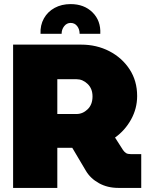

<svg xmlns="http://www.w3.org/2000/svg" viewBox="-20 -918 725 938"><path d="M44 0V-700H376Q452 -700 514 -668Q576 -636 613 -579.5Q650 -523 650 -449Q650 -388 620.5 -334.5Q591 -281 542 -246L581 -185Q588 -175 596 -170Q604 -165 620 -165H670V0H558Q505 0 463.5 -23Q422 -46 400 -83L333 -196H260V0ZM260 -361H354Q384 -361 408 -384Q432 -407 432 -447Q432 -485 408 -508Q384 -531 354 -531H260ZM325 -898Q281 -898 247 -879.5Q213 -861 194.5 -828Q176 -795 178 -753H281Q281 -774 293.5 -790Q306 -806 325 -806Q345 -806 357 -790.5Q369 -775 369 -753H470Q473 -817 432 -857.5Q391 -898 325 -898Z"/></svg>

Font: MuseoModerno Black
Style: Regular
Weight: 900
Designer: Pablo Cosgaya, Héctor Gatti, Marcela Romero, and the Authors of The MuseoModerno Project.
Foundry: Omnibus-Type Team
Version: Version 1.001